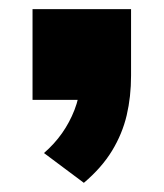

<svg xmlns="http://www.w3.org/2000/svg" viewBox="-20 -218 357 419"><path d="M163 181 76 116Q99 96 115.5 72.5Q132 49 142.5 22Q153 -5 155 -33L196 0H51V-198H266V-53Q266 -7 256.5 33.5Q247 74 224.5 111Q202 148 163 181Z"/></svg>

Font: Nunito Sans 7pt Black
Style: Regular
Weight: 900
Designer: Vernon Adams
Foundry: Vernon Adams
Version: Version 3.101;gftools[0.9.27]